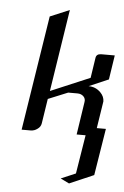

<svg xmlns="http://www.w3.org/2000/svg" viewBox="-50 -506 473 730"><g transform="rotate(5 187.0 -140.5)"><path d="M43.9 0 112.8 -438 187 -469.2 138.2 -155.8 288.1 -219.2 299.8 -295.9Q301.8 -312 320.8 -312H372.1L357.9 -219.2L283.2 -187Q310.1 -187 329.1 -168Q344.2 -152.8 344.2 -133.8Q344.2 -132.8 343.5 -129.9Q342.8 -127 342.8 -125L328.1 -30.8H362.8L334 147.9L241.2 188L208 171.9L264.2 147.9L288.1 0H253.9L272.9 -125Q275.4 -138.2 266.6 -147Q257.8 -155.8 243.2 -155.8H208L132.8 -125L118.2 -30.8Q116.2 -17.1 104 -8.8Q92.3 0 78.1 0Z"/></g></svg>

Font: Hhenum
Style: Italic
Weight: 400
Designer: T. Christopher White
Version: Version 1.0